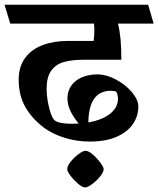

<svg xmlns="http://www.w3.org/2000/svg" viewBox="-45 -600 687 833"><path d="M555.2 -137.7Q555.2 -96.2 531.7 -61.8Q508.3 -27.3 461.2 -6.6Q414.1 14.2 345.2 14.2Q288.6 14.2 237.3 -1.5Q186 -17.1 147.9 -44.4Q95.7 -83 65.9 -134Q36.1 -185.1 36.1 -253.9Q36.1 -311 64.2 -348.9Q92.3 -386.7 140.4 -404.5Q188.5 -422.4 249 -422.4H361.3Q364.3 -445.8 364.3 -468.3Q364.3 -482.9 362.8 -497.6H-0.5L-25.4 -579.6H597.7L621.6 -497.6H466.8Q474.6 -466.3 478 -430.4Q481.4 -394.5 481.4 -340.8H319.3Q266.6 -340.8 231.7 -330.8Q196.8 -320.8 177 -293.2Q157.2 -265.6 157.2 -214.8Q157.2 -187.5 162.4 -158.7Q167.5 -129.9 175.3 -107.9Q183.1 -85.9 191.4 -78.6Q200.7 -70.3 220.7 -66.7Q240.7 -63 264.2 -63Q275.9 -63 296.4 -64Q271 -95.2 259.3 -121.3Q247.6 -147.5 247.6 -173.8Q247.6 -204.6 264.2 -228.3Q280.8 -252 310.5 -264.6Q340.3 -277.3 377.9 -277.3Q416 -277.3 457.8 -255.1Q499.5 -232.9 527.3 -200Q555.2 -167 555.2 -137.7ZM466.8 -171.9Q466.8 -181.6 464.1 -190.9Q461.4 -200.2 459 -202.1Q456.5 -204.1 450 -205.1Q443.4 -206.1 436.5 -206.1Q339.8 -206.1 338.4 -68.8Q398.9 -79.6 432.9 -106.7Q466.8 -133.8 466.8 -171.9ZM404.8 133.8Q404.8 146.5 389.4 165.5Q374 184.6 354.2 199Q334.5 213.4 324.2 213.4Q313 213.4 294.4 197.8Q275.9 182.1 261.2 162.8Q246.6 143.6 246.6 133.8Q246.6 120.1 261.7 101.3Q276.9 82.5 296.1 68.4Q315.4 54.2 325.7 54.2Q338.9 54.2 357.4 70.1Q376 85.9 390.4 105.7Q404.8 125.5 404.8 133.8Z"/></svg>

Font: Vesper Libre
Style: Bold
Weight: 700
Designer: Robert Keller & Kimya Gandhi
Foundry: Mota Italic
Version: Version 1.058